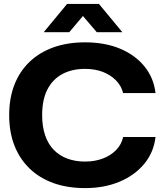

<svg xmlns="http://www.w3.org/2000/svg" viewBox="-20 -955 838 984"><path d="M416 9Q326 9 254.5 -16.5Q183 -42 132 -91Q81 -140 54 -209Q27 -278 27 -365Q27 -452 54 -521Q81 -590 132 -638.5Q183 -687 254.5 -712.5Q326 -738 416 -738Q518 -738 595.5 -705.5Q673 -673 720.5 -614.5Q768 -556 777 -478H611Q602 -515 574.5 -543Q547 -571 507 -586.5Q467 -602 416 -602Q349 -602 299.5 -575.5Q250 -549 223 -496.5Q196 -444 196 -365Q196 -306 211.5 -261Q227 -216 256 -186.5Q285 -157 325.5 -142Q366 -127 416 -127Q466 -127 507 -142.5Q548 -158 575.5 -186.5Q603 -215 611 -253H777Q768 -174 719 -115Q670 -56 592 -23.5Q514 9 416 9ZM204 -790 324 -935H487L607 -790H476L405 -873L335 -790Z"/></svg>

Font: Mona Sans SemiExpanded
Style: Bold
Weight: 700
Width: 6
Designer: Deni Anggara
Foundry: GitHub
Version: Version 2.000